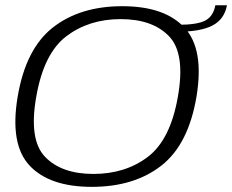

<svg xmlns="http://www.w3.org/2000/svg" viewBox="-20 -704 880 728"><path d="M328 4.5Q168 4.5 92.2 -76.2Q16.5 -157 47 -337.5Q77.5 -519 180.5 -599.8Q283.5 -680.5 443.8 -680.5Q604 -680.5 679.5 -599.2Q755 -518 725 -337.5Q694.5 -156 591.5 -75.8Q488.5 4.5 328 4.5ZM334 -44.5Q455 -44.5 540.5 -109.2Q626 -174 654.5 -337.5Q683.5 -501.5 621 -566.5Q558.5 -631.5 437.5 -631.5Q317 -631.5 231.5 -566.5Q146 -501.5 117.5 -337.5Q88.5 -174 151 -109.2Q213.5 -44.5 334 -44.5ZM655 -610Q728 -610 758.5 -626.2Q789 -642.5 796.5 -684H840.5Q831 -631 785.5 -607.2Q740 -583.5 650.5 -583.5Z"/></svg>

Font: Anybody ExtraExpanded Light
Style: Italic
Weight: 300
Width: 8
Italic angle: -10°
Designer: Tyler Finck
Foundry: Etcetera Type Company
Version: Version 1.010; ttfautohint (v1.8.3) -l 8 -r 50 -G 200 -x 14 